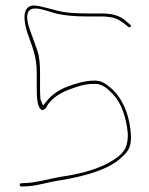

<svg xmlns="http://www.w3.org/2000/svg" viewBox="-20 -696 542 700"><path d="M52 -20C52 -19 56 -16 57 -16H58L82 -17C117 -19 154 -32 202 -39C302 -56 382 -81 425 -124C449 -145 460 -163 457 -208C452 -281 424 -342 383 -376C365 -391 349 -404 319 -402H318C292 -402 251 -390 228 -381C194 -369 166 -348 150 -327L137 -311L129 -330C127 -334 127 -337 127 -341C126 -352 126 -366 126 -381V-428C126 -460 124 -488 117 -509C110 -531 101 -553 92 -579C89 -586 57 -665 107 -665C132 -665 154 -655 180 -648C214 -639 254 -636 297 -636H350C363 -636 373 -635 385 -633C407 -630 427 -615 438 -606L449 -597H452C454 -597 458 -599 458 -602C458 -602 456 -605 455 -606L444 -615C423 -636 395 -647 350 -647H297C257 -647 216 -649 182 -659C156 -665 132 -673 108 -676C55 -679 68 -612 80 -576C95 -529 114 -496 114 -429V-381C114 -341 115 -311 129 -297C136 -290 149 -302 152 -310V-312H153C167 -337 202 -359 236 -371C256 -378 286 -390 318 -390C347 -393 366 -377 377 -367C385 -360 394 -351 404 -338C428 -305 442 -255 446 -208V-207C446 -169 439 -152 419 -132C372 -90 294 -64 198 -51C156 -43 119 -32 80 -29L58 -28C53 -27 52 -27 52 -20ZM126 -341H127ZM198 -51H199ZM201 -39H202ZM455 -603Z"/></svg>

Font: Stray Cat
Style: HlExt
Weight: 100
Version: Version 1.0